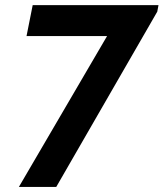

<svg xmlns="http://www.w3.org/2000/svg" viewBox="-20 -740 647 760"><path d="M403.8 -597.2H85L109.4 -719.7H607.4L602.5 -693.8L202.6 0H54.7Z"/></svg>

Font: Reddit Sans Fudge
Style: Bold
Weight: 700
Italic angle: -11.25°
Designer: Stephen Hutchings
Version: Version 1.013